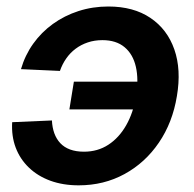

<svg xmlns="http://www.w3.org/2000/svg" viewBox="-20 -553 592 585"><path d="M219.7 11.7Q171.9 11.7 133.3 -2.4Q94.7 -16.6 67.9 -42.5Q41 -68.4 27.8 -103.3Q14.6 -138.2 17.1 -180.7L138.2 -186Q139.2 -164.6 145.5 -147Q151.9 -129.4 163.8 -116.7Q175.8 -104 193.8 -97.4Q211.9 -90.8 235.8 -90.8Q277.8 -90.8 310.3 -112.1Q342.8 -133.3 364.5 -171.4Q386.2 -209.5 394.5 -260.3Q402.8 -311 394 -349.4Q385.3 -387.7 359.6 -409.2Q334 -430.7 292 -430.7Q268.1 -430.7 247.6 -423.8Q227.1 -417 210.4 -404.5Q193.8 -392.1 181.9 -375Q169.9 -357.9 162.6 -336.9L43.9 -342.3Q56.2 -384.8 81.1 -419.7Q106 -454.6 141.1 -480Q176.3 -505.4 219.2 -519.3Q262.2 -533.2 310.1 -533.2Q386.7 -533.2 438.2 -498.5Q489.7 -463.9 511.2 -402.3Q532.7 -340.8 519 -260.3Q505.9 -179.7 464.1 -118.4Q422.4 -57.1 359.4 -22.7Q296.4 11.7 219.7 11.7ZM402.8 -219.7H191.4L205.1 -304.2H416.5Z"/></svg>

Font: Inter 28pt SemiBold
Style: Italic
Weight: 600
Italic angle: -9.3988°
Designer: Rasmus Andersson
Foundry: rsms
Version: Version 4.001;git-66647c0bb